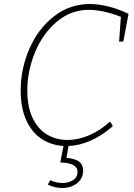

<svg xmlns="http://www.w3.org/2000/svg" viewBox="-20 -720 669 956"><path d="M620 -651 594 -513H573L582 -636Q543 -652 500.5 -661.5Q458 -671 422 -671Q333 -671 263 -612Q193 -553 154.5 -460Q116 -367 116 -269Q116 -188 142.5 -132.5Q169 -77 214.5 -50Q260 -23 316 -23Q369 -23 424 -46.5Q479 -70 528 -115L542 -92Q490 -46 433 -20.5Q376 5 321 7L311 66Q356 70 375 85.5Q394 101 394 129Q394 168 364 192Q334 216 290 216Q252 216 218 199L230 177Q259 191 291 191Q323 191 344.5 176.5Q366 162 366 136Q366 91 280 89L296 7Q235 3 187 -28.5Q139 -60 111 -121Q83 -182 83 -269Q83 -378 126.5 -477.5Q170 -577 248.5 -638.5Q327 -700 428 -700Q471 -700 521 -687.5Q571 -675 620 -651Z"/></svg>

Font: Bitter Pro ExtraLight
Style: Italic
Weight: 275
Italic angle: -9°
Designer: Sol Matas, and Bitter project Authors
Foundry: Sol Matas
Version: Version 1.010